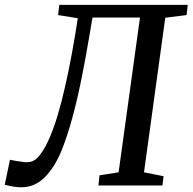

<svg xmlns="http://www.w3.org/2000/svg" viewBox="-52 -763 793 790"><path d="M328.5 -691 316 -617Q300.5 -524 283 -437.5Q265.5 -351 245 -276Q224.5 -201 201 -143Q172.5 -73.5 131.5 -33Q90.5 7.5 36.5 7.5Q21 7.5 5.5 5.2Q-10 3 -32.5 -3L-11 -105.5Q5.5 -102 20 -99.8Q34.5 -97.5 48 -96Q79.5 -92.5 99 -111Q118.5 -129.5 136.5 -163.5Q154 -197 170 -242Q186 -287 200.8 -344.5Q215.5 -402 229.8 -471Q244 -540 257.5 -621L268 -688L187 -701L192 -743H720.5L715.5 -701L628 -690L540.5 -54L621 -38L616.5 0H353L357.5 -41.5L436 -54L524 -691Z"/></svg>

Font: Merriweather 28pt
Style: Italic
Weight: 400
Italic angle: -7.8°
Version: Version 2.101